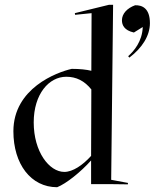

<svg xmlns="http://www.w3.org/2000/svg" viewBox="-20 -770 647 803"><path d="M361 0H435L515 1V-5L445 -18L453 -750H436L293 -715L294 -708L363 -715L362 -474C341 -479 314 -482 280 -482C218 -468 36 -401 36 -221C36 -84 109 13 219 13C257 -2 317 -50 361 -99ZM540 -634 577 -657C575 -597 540 -556 516 -535L521 -529C575 -570 607 -621 607 -673C607 -736 574 -749 545 -748C512 -736 490 -713 490 -685C490 -666 499 -643 540 -634ZM121 -258C121 -377 185 -449 257 -449C299 -449 333 -432 362 -396L361 -118C326 -79 284 -51 249 -51C186 -51 121 -135 121 -258Z"/></svg>

Font: Mazius Display
Style: Regular
Weight: 400
Designer: Alberto Casagrande & Collletttivo
Foundry: Collletttivo
Version: Version 2.000;Glyphs 3.2 (3217)